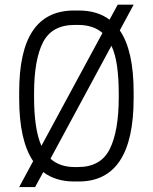

<svg xmlns="http://www.w3.org/2000/svg" viewBox="-20 -756 642 806"><path d="M127.4 29.3H60.5L119.1 -79.6Q60.5 -166.5 60.5 -342.8V-369.1Q60.5 -542.5 117.9 -627.2Q175.3 -711.9 291.5 -711.9H310.1Q388.7 -711.9 439.9 -673.3L474.1 -736.3H541L482.9 -628.4Q541 -543.9 541 -369.1V-342.8Q541 5.9 310.1 5.9H291.5Q213.4 5.9 161.6 -33.7ZM293.9 -651.4Q197.8 -651.4 160.4 -578.1Q123 -504.9 123 -363.8V-347.7Q123 -283.2 130.4 -231.9Q137.7 -180.7 153.8 -143.6L410.2 -617.7Q371.6 -651.4 307.1 -651.4ZM307.1 -54.7Q403.3 -54.7 440.9 -130.6Q478.5 -206.5 478.5 -347.7V-363.8Q478.5 -427.7 471.4 -478Q464.4 -528.3 447.8 -564L191.9 -89.8Q230.5 -54.7 293.9 -54.7Z"/></svg>

Font: Kay Pho Du
Style: Regular
Weight: 400
Designer: Victor Gaultney, Khu Oo Reh
Foundry: SIL International
Version: Version 3.000